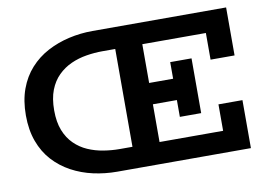

<svg xmlns="http://www.w3.org/2000/svg" viewBox="-74 -804 1298 922"><g transform="rotate(-10 575.0 -343.0)"><path d="M427 0Q368 0 311.5 -12.5Q255 -25 206 -51.5Q157 -78 120 -118.5Q83 -159 62.5 -215Q42 -271 42 -342Q42 -414 62.5 -470Q83 -526 120 -567Q157 -608 206 -634Q255 -660 311.5 -673Q368 -686 427 -686H1079V-452H962V-582H457Q419 -582 379 -575.5Q339 -569 303.5 -553Q268 -537 240 -509.5Q212 -482 196 -441Q180 -400 180 -342Q180 -285 196 -244.5Q212 -204 240 -176.5Q268 -149 303.5 -133.5Q339 -118 379 -111.5Q419 -105 457 -105H962V-234H1079V0ZM520 -58V-620H652V-58ZM572 -289V-393H828V-289ZM769 -207V-474H873V-207Z"/></g></svg>

Font: BioRhyme ExtraBold
Style: Bold
Weight: 700
Version: Version 1.600;gftools[0.9.33]